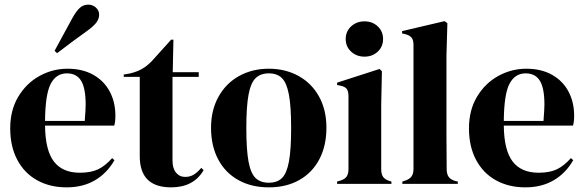

<svg xmlns="http://www.w3.org/2000/svg" viewBox="-20 -792 2523 827"><path d="M463 -111 473 -102Q441 -46 389 -15.5Q337 15 267 15Q195 15 140 -15.5Q85 -46 54.5 -103.5Q24 -161 24 -239Q24 -318 59 -376Q94 -434 150.5 -465Q207 -496 271 -496Q335 -496 381.5 -470Q428 -444 452.5 -398Q477 -352 477 -294Q477 -266 472 -251H174Q175 -145 212 -96.5Q249 -48 324 -48Q372 -48 403 -63Q434 -78 463 -111ZM174 -271H345Q349 -323 349 -341Q349 -412 329.5 -444Q310 -476 268 -476Q222 -476 198.5 -431Q175 -386 174 -271ZM234 -608 290 -711Q308 -744 323.5 -758Q339 -772 360 -772Q379 -772 393 -759.5Q407 -747 407 -729Q407 -710 394 -693.5Q381 -677 350 -655Q303 -622 226 -563L215 -573Z M582 -119V-215V-461H513V-471L537 -475Q568 -482 590.5 -494.5Q613 -507 635 -530L717 -621H727L724 -481H836V-461H723V-101Q723 -67 738 -48.5Q753 -30 778 -30Q798 -30 814 -39.5Q830 -49 847 -69L857 -59Q814 15 717 15Q582 15 582 -119Z M889 -242Q889 -318 921.5 -376Q954 -434 1010.5 -465Q1067 -496 1138 -496Q1209 -496 1265.5 -465Q1322 -434 1354 -376.5Q1386 -319 1386 -242Q1386 -164 1355.5 -106Q1325 -48 1269 -16.5Q1213 15 1138 15Q1063 15 1006.5 -16.5Q950 -48 919.5 -106Q889 -164 889 -242ZM1234 -240Q1234 -333 1224.5 -384Q1215 -435 1194.5 -455.5Q1174 -476 1138 -476Q1102 -476 1081 -455.5Q1060 -435 1050.5 -384Q1041 -333 1041 -240Q1041 -147 1050.5 -96Q1060 -45 1081 -25Q1102 -5 1138 -5Q1174 -5 1194.5 -25Q1215 -45 1224.5 -96Q1234 -147 1234 -240Z M1469 -624Q1469 -657 1492.5 -678.5Q1516 -700 1550 -700Q1584 -700 1607 -678.5Q1630 -657 1630 -624Q1630 -591 1607 -569.5Q1584 -548 1550 -548Q1516 -548 1492.5 -569.5Q1469 -591 1469 -624ZM1432 -10 1446 -14Q1465 -20 1473 -31.5Q1481 -43 1481 -64V-210V-258V-377Q1481 -399 1473.5 -409Q1466 -419 1446 -423L1432 -426V-436L1615 -495L1625 -485L1622 -343V-210V-63Q1622 -42 1630 -30.5Q1638 -19 1656 -13L1666 -10V0H1432Z M1713 -10 1725 -14Q1744 -20 1752.5 -32Q1761 -44 1761 -64V-210V-599Q1761 -619 1753 -629.5Q1745 -640 1725 -645L1712 -648V-658L1895 -701L1907 -692L1903 -552V-210L1904 -64Q1904 -43 1912 -31Q1920 -19 1939 -13L1952 -10V0H1713Z M2439 -111 2449 -102Q2417 -46 2365 -15.5Q2313 15 2243 15Q2171 15 2116 -15.5Q2061 -46 2030.5 -103.5Q2000 -161 2000 -239Q2000 -318 2035 -376Q2070 -434 2126.5 -465Q2183 -496 2247 -496Q2311 -496 2357.5 -470Q2404 -444 2428.5 -398Q2453 -352 2453 -294Q2453 -266 2448 -251H2150Q2151 -145 2188 -96.5Q2225 -48 2300 -48Q2348 -48 2379 -63Q2410 -78 2439 -111ZM2150 -271H2321Q2325 -323 2325 -341Q2325 -412 2305.5 -444Q2286 -476 2244 -476Q2198 -476 2174.5 -431Q2151 -386 2150 -271Z"/></svg>

Font: DeepMind Serif Display
Style: Regular
Weight: 800
Designer: Frank Grießhammer / Modifications: Colophon Foundry
Foundry: Colophon Foundry
Version: Version 5.002